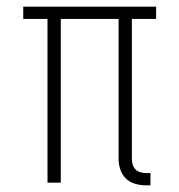

<svg xmlns="http://www.w3.org/2000/svg" viewBox="-20 -550 540 578"><path d="M420 8Q404 8 387.5 3.5Q371 -1 359.5 -12Q348 -23 342.5 -39Q337 -55 337 -71V-493H163V0H123V-493H50V-530H450V-493H377V-71Q377 -63 379.5 -54.5Q382 -46 388 -40Q394 -34 402.5 -31.5Q411 -29 420 -29H433V8Z"/></svg>

Font: Iosevka Slab Extralight
Style: Regular
Weight: 200
Monospace: yes
Designer: Belleve Invis
Foundry: Belleve Invis
Version: Version 11.1.1; ttfautohint (v1.8.3)